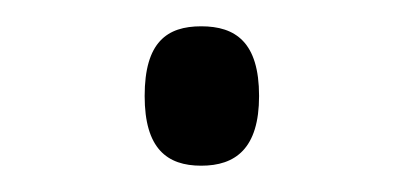

<svg xmlns="http://www.w3.org/2000/svg" viewBox="-20 -662 307 146"><path d="M133 -536C159 -536 177 -549 177 -589C177 -630 159 -642 133 -642C107 -642 90 -630 90 -589C90 -549 107 -536 133 -536Z"/></svg>

Font: Noto Serif Devanagari ExtraCondensed
Style: Regular
Weight: 400
Width: 2
Designer: Universal Thirst, Indian Type Foundry and the Monotype Design Team
Foundry: Monotype Imaging Inc.
Version: Version 2.004